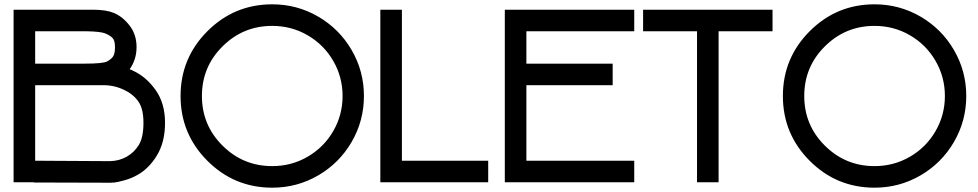

<svg xmlns="http://www.w3.org/2000/svg" viewBox="-20 -845 4532 890"><path d="M412 -800Q401 -800 389 -800Q381 -800 376 -800Q376 -800 367 -800H143H43V-700V0H137V1L490 2H491Q498 2 510.5 1Q523 0 556 -9Q589 -18 617 -34Q671 -64 708 -125.5Q745 -187 745 -276Q745 -366 701.5 -427.5Q658 -489 597 -517Q590 -521 581 -524Q613 -569 613 -627Q613 -684 581.5 -725.5Q550 -767 508 -785Q471 -800 412 -800ZM143 -700H367H382Q446 -699 468 -690Q492 -680 502.5 -668Q513 -656 513 -627Q513 -596 504 -583Q495 -570 476 -560Q457 -550 371 -550H367H143ZM143 -450H367H372H457Q507 -451 554 -429Q597 -409 621 -375Q645 -341 645 -276Q645 -209 624 -174Q603 -139 568 -119Q533 -99 490 -98Q372 -98 143 -100Z M1242 -825Q1066 -825 941.5 -700.5Q817 -576 817 -400Q817 -224 941.5 -99.5Q1066 25 1242 25Q1357 25 1455 -32Q1553 -89 1610 -187Q1667 -285 1667 -400Q1667 -515 1610 -613Q1553 -711 1455 -768Q1357 -825 1242 -825ZM1242 -725Q1331 -725 1406 -681.5Q1481 -638 1524.5 -563Q1568 -488 1568 -400Q1568 -312 1524.5 -237Q1481 -162 1406 -118.5Q1331 -75 1242 -75Q1107 -75 1011.5 -170Q916 -265 916 -400Q916 -535 1011.5 -630Q1107 -725 1242 -725Z M1743 -800V0H2243V-100H1843V-800Z M2320 -800V-700V-550V-450V-100V0H2920V-100H2420V-450H2820V-550H2420V-700H2920V-800H2420Z M2961 -800V-700H3211V0H3311V-700H3561V-800H3311H3211Z M4034 -825Q3858 -825 3733.5 -700.5Q3609 -576 3609 -400Q3609 -224 3733.5 -99.5Q3858 25 4034 25Q4149 25 4247 -32Q4345 -89 4402 -187Q4459 -285 4459 -400Q4459 -515 4402 -613Q4345 -711 4247 -768Q4149 -825 4034 -825ZM4034 -725Q4123 -725 4198 -681.5Q4273 -638 4316.5 -563Q4360 -488 4360 -400Q4360 -312 4316.5 -237Q4273 -162 4198 -118.5Q4123 -75 4034 -75Q3899 -75 3803.5 -170Q3708 -265 3708 -400Q3708 -535 3803.5 -630Q3899 -725 4034 -725Z"/></svg>

Font: Serreria Sobria
Style: Medium
Weight: 500
Version: Version 001.000